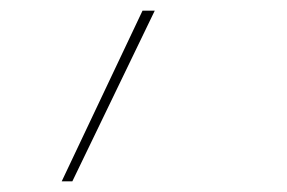

<svg xmlns="http://www.w3.org/2000/svg" viewBox="-20 -116 540 361"><path d="M96 225 248 -96H271L116 225Z"/></svg>

Font: Iosevka Slab Thin
Style: Italic
Weight: 100
Italic angle: -9°
Monospace: yes
Designer: Belleve Invis
Foundry: Belleve Invis
Version: Version 11.1.1; ttfautohint (v1.8.3)